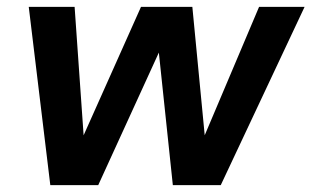

<svg xmlns="http://www.w3.org/2000/svg" viewBox="-20 -541 910 561"><path d="M127 0 64 -521H198L225 -136H220L392 -521H542L579 -137L574 -136L737 -521H870L625 0H485L443 -398H449L267 0Z"/></svg>

Font: DM Sans 10pt
Style: Bold Italic
Weight: 700
Italic angle: -10°
Version: Version 4.004;gftools[0.9.30]